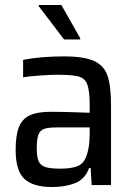

<svg xmlns="http://www.w3.org/2000/svg" viewBox="-20 -745 538 773"><path d="M43 -141Q43 -200 56 -233Q69 -266 99.5 -280.5Q130 -295 186 -295Q239 -295 341 -291V-321Q341 -380 331.5 -405Q322 -430 296.5 -437Q271 -444 210 -444Q183 -444 140.5 -441Q98 -438 73 -434V-504Q145 -518 237 -518Q318 -518 358.5 -499.5Q399 -481 413 -440Q427 -399 427 -320V0H349L345 -69H339Q322 -23 282 -7.5Q242 8 190 8Q113 8 78 -25Q43 -58 43 -141ZM323 -105Q341 -143 341 -205V-232H208Q174 -232 157.5 -226Q141 -220 134.5 -202.5Q128 -185 128 -148Q128 -113 135.5 -96Q143 -79 162.5 -72.5Q182 -66 223 -66Q262 -66 286.5 -74Q311 -82 323 -105ZM238 -586 136 -720V-725H227L303 -591V-586Z"/></svg>

Font: Saira Semi Condensed
Style: Regular
Weight: 400
Width: 4
Designer: Hector Gatti with collaboration of the Omnibus-Type team
Foundry: Omnibus-Type
Version: Version 1.001; ttfautohint (v1.8)